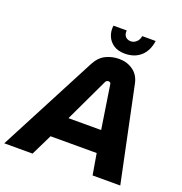

<svg xmlns="http://www.w3.org/2000/svg" viewBox="-194 -1022 1091 1154"><g transform="rotate(20 351.5 -444.5)"><path d="M-40 0 287 -626Q313 -675 352.5 -694Q392 -713 437 -713Q487 -713 525.5 -686Q564 -659 575 -607L702 0H525L502 -135H207L141 0ZM271 -274H480L437 -553Q436 -559 431.5 -562Q427 -565 421 -565Q416 -565 411 -562Q406 -559 403 -553ZM456 -754Q413 -754 384.5 -772.5Q356 -791 343 -822Q330 -853 335 -889H420Q418 -872 423.5 -860Q429 -848 440 -842Q451 -836 463 -836Q483 -836 499 -850Q515 -864 519 -889H605Q596 -824 556.5 -789Q517 -754 456 -754Z"/></g></svg>

Font: MuseoModerno
Style: Bold Italic
Weight: 700
Italic angle: -9°
Designer: Pablo Cosgaya, Héctor Gatti, Marcela Romero, and the Authors of The MuseoModerno Project.
Foundry: Omnibus-Type Team
Version: Version 1.003